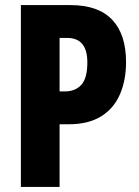

<svg xmlns="http://www.w3.org/2000/svg" viewBox="-20 -734 544 754"><path d="M257 -714Q366 -714 420.5 -656.5Q475 -599 475 -490Q475 -419 451 -363.5Q427 -308 377 -277Q327 -246 250 -246H214V0H62V-714ZM244 -585H214V-375H234Q276 -375 299.5 -401Q323 -427 323 -489Q323 -585 244 -585Z"/></svg>

Font: Noto Sans Lao ExtraCondensed ExtraBold
Style: Regular
Weight: 800
Width: 2
Designer: Monotype Design Team
Foundry: Monotype Imaging Inc.
Version: Version 2.003; ttfautohint (v1.8.4.7-5d5b)